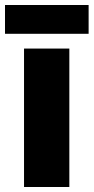

<svg xmlns="http://www.w3.org/2000/svg" viewBox="-35 -747 374 767"><path d="M242 0H61V-553H242ZM319 -727V-612H-15V-727Z"/></svg>

Font: Noto Sans Malayalam SemiCondensed Black
Style: Regular
Weight: 900
Width: 4
Designer: Jelle Bosma - Monotype Design Team
Foundry: Monotype Imaging Inc.
Version: Version 2.104; ttfautohint (v1.8.4.7-5d5b)